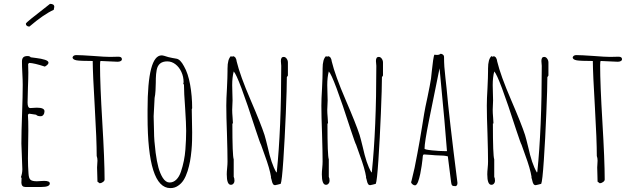

<svg xmlns="http://www.w3.org/2000/svg" viewBox="-20 -947 3263 986"><path d="M130.9 -810.5Q204.6 -873.5 255.9 -896.5L258.8 -911.6Q258.8 -927.2 236.8 -927.2Q233.4 -923.8 199.7 -897.9Q162.1 -869.1 140.1 -851.1Q112.8 -829.1 112.8 -825.2Q112.8 -818.4 117.9 -814.5Q123 -810.5 130.9 -810.5ZM90.3 -20.5Q89.8 -14.6 89.8 -7.8Q91.3 13.2 109.9 13.2H192.4Q235.8 13.2 235.8 -4.9Q235.8 -18.1 206.5 -18.1L187.5 -17.1L169.4 -16.1Q145.5 -16.1 136.7 -23.7Q127.9 -31.2 126.5 -54.2Q123.5 -94.7 123.5 -133.8L124.5 -205.1L125.5 -275.9Q125.5 -332 123.5 -355V-357.9L128.4 -362.8H132.8L165.5 -357.9Q171.9 -350.1 188.5 -350.1Q197.8 -350.1 203.1 -357.7Q208.5 -365.2 208.5 -376Q208 -394 169.4 -394Q167 -394 152.3 -393.1L135.7 -392.1Q121.6 -392.1 121.6 -419.9Q121.6 -451.2 123.5 -497.6Q125.5 -543.9 125.5 -575.2Q125.5 -599.6 124.5 -618.2L129.4 -624Q155.8 -623 210.4 -605Q229 -615.7 229 -625Q229 -634.3 210.4 -640.1Q191.9 -646 167 -648.9Q144 -651.4 137.7 -652.8Q132.8 -659.2 121.6 -659.2Q106 -659.2 99.4 -652.3Q92.8 -645.5 92.8 -630.9Q92.8 -606.4 94.7 -571.3Q96.7 -535.6 96.7 -511.2Q96.7 -454.1 93.3 -360.4Q89.8 -266.6 89.8 -210Q89.8 -192.9 92.3 -144Q94.7 -95.2 94.7 -78.1Q94.7 -57.1 87.4 -37.1L90.8 -33.2Q90.8 -26.4 90.3 -20.5Z M517.1 -24.9Q517.1 -123 505.4 -318.4Q493.7 -514.2 493.7 -611.8Q493.7 -626 494.6 -630.9Q495.6 -633.8 498.5 -633.8Q511.7 -633.8 541.5 -631.8Q571.3 -629.9 584 -629.9Q593.3 -629.9 599.6 -633.3Q606 -636.7 606 -643.1Q606 -655.8 587.9 -655.8L566.9 -655.3L545.4 -654.8Q519 -654.8 458.5 -659.7Q394.5 -664.1 371.6 -664.1Q356.9 -664.1 352.5 -652.8Q352.5 -641.1 373 -637.2Q392.1 -633.8 456.1 -633.8Q456.5 -566.9 466.8 -394.5Q476.6 -227.1 476.6 -146Q480.5 -135.3 480.5 -122.1L479.5 -104.5L478.5 -86.9L479.5 -50.8L480.5 -14.2L491.7 -5.9Q499.5 -5.9 508.3 -12Q517.1 -18.1 517.1 -24.9Z M894.5 6.8Q911.6 -4.4 923.1 -22.7Q934.6 -41 943.4 -68.4Q951.2 -93.8 955.8 -118.4Q960.4 -143.1 963.4 -175.3Q965.8 -202.6 966.3 -224.4Q966.8 -246.1 966.8 -267.1L965.8 -326.7L964.8 -386.2L966.8 -391.1Q966.8 -454.6 956.3 -512.7Q945.8 -570.8 924.8 -606.9Q906.2 -642.1 886.7 -645.5Q884.8 -646 864.7 -649.4Q844.7 -652.8 823.7 -660.2Q814.9 -662.6 810.1 -662.6Q737.8 -662.6 737.8 -383.8V-349.1Q737.8 19 855 19Q877.4 19 894.5 6.8ZM770 -310.5 769 -350.1Q769 -361.8 771.5 -397Q773.9 -432.1 773.9 -443.8Q777.3 -459.5 778.6 -481.7Q779.8 -503.9 780 -522Q780.3 -540 780.3 -544.9Q780.8 -566.4 784.7 -587.9Q793 -631.8 838.9 -631.8Q861.8 -631.8 881.1 -616.9Q900.4 -602.1 911.6 -577.4Q922.9 -552.7 922.9 -523.9L920.9 -519L924.8 -511.2Q924.8 -471.7 930.7 -393.1Q936 -311 936 -274.9Q936 -230.5 932.1 -179.2Q927.7 -120.1 909.2 -65.4Q900.4 -39.1 885.3 -24.4Q870.1 -9.8 851.1 -9.8Q831.1 -9.8 815.9 -33.7Q801.8 -56.2 793.5 -87.2Q785.2 -118.2 779.3 -162.6Q771 -227.1 771 -271Z M1338.9 -151.9Q1365.2 -81.1 1372.1 -37.1L1371.1 -34.2Q1373.5 -30.3 1375.5 -20Q1377.9 -8.3 1381.8 -2.2Q1385.7 3.9 1393.1 3.9Q1395 3.9 1403.8 1.5L1404.3 2V1.5Q1416 -2 1421.4 -2.9Q1427.7 -15.6 1435.1 -125Q1442.4 -234.4 1447.8 -365.2Q1453.1 -496.1 1453.1 -550.8L1458.5 -559.1V-626Q1458.5 -636.7 1452.1 -645.8Q1445.8 -654.8 1436.5 -654.8Q1422.4 -654.8 1422.4 -633.8L1423.3 -621.1L1424.3 -608.9Q1424.3 -284.7 1401.4 -64L1399.4 -61Q1385.3 -85.4 1374.8 -116.9Q1364.3 -148.4 1354.5 -192.4Q1344.7 -232.9 1338.4 -253.9Q1320.3 -309.6 1267.1 -433.1Q1212.4 -560.1 1195.3 -631.8L1194.3 -637.2L1192.9 -643.1Q1190.9 -648.4 1188.5 -651.9Q1184.1 -656.2 1179.2 -658.2L1169.4 -655.8L1166.5 -659.2Q1148.4 -644 1148.4 -594.7V-582Q1148.4 -553.2 1145.5 -493.7Q1142.1 -438.5 1142.1 -404.8Q1142.1 -350.1 1145.5 -261.2Q1148.4 -165.5 1148.4 -117.2Q1148.4 -103.5 1146.5 -84.5Q1144.5 -64.9 1144.5 -51.8Q1144.5 2 1165.5 2Q1173.8 2 1179 -4.2Q1184.1 -10.3 1184.1 -18.1Q1184.1 -32.2 1180.2 -39.1V-128.9Q1173.3 -147 1173.3 -313H1176.3L1174.3 -345.2Q1172.4 -366.7 1172.4 -382.8L1173.3 -406.7L1174.3 -431.2L1173.3 -470.2L1172.4 -509.8Q1172.4 -550.3 1180.2 -580.1Q1203.6 -557.6 1293.5 -278.8Q1316.9 -208 1320.3 -204.1Q1325.2 -189 1338.9 -151.9Z M1827.1 -151.9Q1853.5 -81.1 1860.4 -37.1L1859.4 -34.2Q1861.8 -30.3 1863.8 -20Q1866.2 -8.3 1870.1 -2.2Q1874 3.9 1881.3 3.9Q1883.3 3.9 1892.1 1.5L1892.6 2V1.5Q1904.3 -2 1909.7 -2.9Q1916 -15.6 1923.3 -125Q1930.7 -234.4 1936 -365.2Q1941.4 -496.1 1941.4 -550.8L1946.8 -559.1V-626Q1946.8 -636.7 1940.4 -645.8Q1934.1 -654.8 1924.8 -654.8Q1910.6 -654.8 1910.6 -633.8L1911.6 -621.1L1912.6 -608.9Q1912.6 -284.7 1889.6 -64L1887.7 -61Q1873.5 -85.4 1863 -116.9Q1852.5 -148.4 1842.8 -192.4Q1833 -232.9 1826.7 -253.9Q1808.6 -309.6 1755.4 -433.1Q1700.7 -560.1 1683.6 -631.8L1682.6 -637.2L1681.2 -643.1Q1679.2 -648.4 1676.8 -651.9Q1672.4 -656.2 1667.5 -658.2L1657.7 -655.8L1654.8 -659.2Q1636.7 -644 1636.7 -594.7V-582Q1636.7 -553.2 1633.8 -493.7Q1630.4 -438.5 1630.4 -404.8Q1630.4 -350.1 1633.8 -261.2Q1636.7 -165.5 1636.7 -117.2Q1636.7 -103.5 1634.8 -84.5Q1632.8 -64.9 1632.8 -51.8Q1632.8 2 1653.8 2Q1662.1 2 1667.2 -4.2Q1672.4 -10.3 1672.4 -18.1Q1672.4 -32.2 1668.5 -39.1V-128.9Q1661.6 -147 1661.6 -313H1664.6L1662.6 -345.2Q1660.6 -366.7 1660.6 -382.8L1661.6 -406.7L1662.6 -431.2L1661.6 -470.2L1660.6 -509.8Q1660.6 -550.3 1668.5 -580.1Q1691.9 -557.6 1781.7 -278.8Q1805.2 -208 1808.6 -204.1Q1813.5 -189 1827.1 -151.9Z M2193.8 -151.4Q2219.2 -148.9 2230.5 -148.9Q2261.7 -148.9 2279.8 -144L2296.4 -13.2Q2297.9 -2.4 2299.8 2Q2301.8 6.3 2306.2 7.6Q2310.5 8.8 2321.3 8.8Q2329.1 4.4 2329.1 -5.9V-8.8Q2285.6 -352.1 2273.4 -493.2L2267.6 -545.9Q2263.7 -580.1 2262 -603.8Q2260.3 -627.4 2260.3 -655.8Q2260.3 -662.1 2254.6 -666.5Q2249 -670.9 2242.2 -670.9Q2236.3 -665 2224.1 -665Q2220.2 -665 2217.3 -665.5L2210.4 -666Q2208 -661.6 2204.1 -636.2Q2201.7 -622.6 2199.2 -595.7L2197.3 -579.6L2193.4 -543Q2188.5 -511.2 2175.8 -450.2Q2162.6 -390.6 2158.2 -362.8L2147.5 -296.9L2141.6 -261.7Q2138.2 -239.3 2134.8 -221.2L2123.5 -159.2Q2109.9 -82 2093.3 -18.1L2092.3 -15.1L2091.3 -12.2Q2091.3 -6.3 2098.1 -0.7Q2105 4.9 2111.3 4.9Q2119.1 4.9 2126.5 -12.2Q2132.8 -28.8 2138.2 -54.2Q2147 -100.6 2149.4 -126L2151.4 -146Q2151.9 -146.5 2151.9 -147.5Q2151.9 -148.4 2152.3 -149.4Q2152.8 -151.9 2154.3 -152.8Q2155.8 -153.8 2159.2 -153.8Q2168.5 -153.8 2193.8 -151.4ZM2183.1 -329.1Q2185.5 -338.9 2237.3 -596.2Q2268.1 -275.9 2275.4 -170.9H2265.1Q2237.3 -170.9 2198.7 -174.8Q2160.2 -178.7 2160.2 -183.6Q2160.2 -215.3 2183.1 -329.1Z M2676.8 -151.9Q2703.1 -81.1 2710 -37.1L2709 -34.2Q2711.4 -30.3 2713.4 -20Q2715.8 -8.3 2719.7 -2.2Q2723.6 3.9 2731 3.9Q2732.9 3.9 2741.7 1.5L2742.2 2V1.5Q2753.9 -2 2759.3 -2.9Q2765.6 -15.6 2772.9 -125Q2780.3 -234.4 2785.6 -365.2Q2791 -496.1 2791 -550.8L2796.4 -559.1V-626Q2796.4 -636.7 2790 -645.8Q2783.7 -654.8 2774.4 -654.8Q2760.3 -654.8 2760.3 -633.8L2761.2 -621.1L2762.2 -608.9Q2762.2 -284.7 2739.3 -64L2737.3 -61Q2723.1 -85.4 2712.6 -116.9Q2702.1 -148.4 2692.4 -192.4Q2682.6 -232.9 2676.3 -253.9Q2658.2 -309.6 2605 -433.1Q2550.3 -560.1 2533.2 -631.8L2532.2 -637.2L2530.8 -643.1Q2528.8 -648.4 2526.4 -651.9Q2522 -656.2 2517.1 -658.2L2507.3 -655.8L2504.4 -659.2Q2486.3 -644 2486.3 -594.7V-582Q2486.3 -553.2 2483.4 -493.7Q2480 -438.5 2480 -404.8Q2480 -350.1 2483.4 -261.2Q2486.3 -165.5 2486.3 -117.2Q2486.3 -103.5 2484.4 -84.5Q2482.4 -64.9 2482.4 -51.8Q2482.4 2 2503.4 2Q2511.7 2 2516.8 -4.2Q2522 -10.3 2522 -18.1Q2522 -32.2 2518.1 -39.1V-128.9Q2511.2 -147 2511.2 -313H2514.2L2512.2 -345.2Q2510.3 -366.7 2510.3 -382.8L2511.2 -406.7L2512.2 -431.2L2511.2 -470.2L2510.3 -509.8Q2510.3 -550.3 2518.1 -580.1Q2541.5 -557.6 2631.3 -278.8Q2654.8 -208 2658.2 -204.1Q2663.1 -189 2676.8 -151.9Z M3085.4 -24.9Q3085.4 -123 3073.7 -318.4Q3062 -514.2 3062 -611.8Q3062 -626 3063 -630.9Q3064 -633.8 3066.9 -633.8Q3080.1 -633.8 3109.9 -631.8Q3139.6 -629.9 3152.3 -629.9Q3161.6 -629.9 3168 -633.3Q3174.3 -636.7 3174.3 -643.1Q3174.3 -655.8 3156.2 -655.8L3135.3 -655.3L3113.8 -654.8Q3087.4 -654.8 3026.9 -659.7Q2962.9 -664.1 2939.9 -664.1Q2925.3 -664.1 2920.9 -652.8Q2920.9 -641.1 2941.4 -637.2Q2960.4 -633.8 3024.4 -633.8Q3024.9 -566.9 3035.2 -394.5Q3044.9 -227.1 3044.9 -146Q3048.8 -135.3 3048.8 -122.1L3047.9 -104.5L3046.9 -86.9L3047.9 -50.8L3048.8 -14.2L3060.1 -5.9Q3067.9 -5.9 3076.7 -12Q3085.4 -18.1 3085.4 -24.9Z"/></svg>

Font: Amatica SC
Style: Regular
Weight: 400
Version: Version 2.000